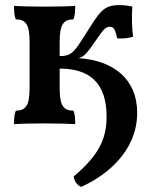

<svg xmlns="http://www.w3.org/2000/svg" viewBox="-20 -484 595 753"><path d="M288 -256C311 -262 320 -274 355 -324C385 -367 393 -379 411 -379C425 -379 432 -371 439 -334C465 -331 485 -335 502 -340C497 -372 496 -424 499 -458C488 -461 469 -464 448 -464C382 -464 370 -435 311 -343C270 -277 258 -264 214 -264V-321C214 -389 230 -408 268 -408C274 -423 275 -439 275 -461C246 -459 200 -458 155 -458C110 -458 64 -459 35 -461C35 -439 36 -423 42 -408C80 -408 96 -389 96 -321V-137C96 -69 80 -50 42 -50C36 -35 35 -19 35 3C64 1 110 0 155 0C200 0 246 1 275 3C275 -19 274 -35 268 -50C230 -50 214 -69 214 -137V-215C333 -215 398 -157 398 -27C398 59 369 124 269 208C271 227 283 242 298 249C395 206 518 111 518 -42C518 -173 426 -247 288 -256Z"/></svg>

Font: Vollkorn Semibold
Style: Regular
Weight: 600
Designer: Friedrich Althausen
Foundry: Friedrich Althausen
Version: Version 4.015;PS 004.015;hotconv 1.0.88;makeotf.lib2.5.64775